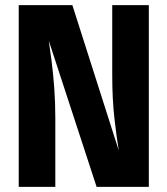

<svg xmlns="http://www.w3.org/2000/svg" viewBox="-20 -731 655 751"><path d="M357.9 0 170.8 -571.8Q175.4 -541.5 181.5 -494.1Q187.7 -446.7 192.1 -388.7Q196.4 -330.8 196.4 -268.2V0H53.3V-710.8H263.1L444.6 -142.1Q436.4 -190.8 427.7 -266.7Q419 -342.6 419 -438.5V-710.8H562.1V0Z"/></svg>

Font: FiraCode Nerd Font
Style: Bold
Weight: 700
Designer: Carrois Corporate, Edenspiekermann AG, Nikita Prokopov
Foundry: Carrois Corporate, Edenspiekermann AG, Nikita Prokopov
Version: Version 6.002;Nerd Fonts 2.1.0